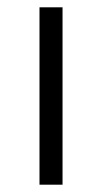

<svg xmlns="http://www.w3.org/2000/svg" viewBox="-20 -505 279 525"><path d="M151 -485V0H88V-485Z"/></svg>

Font: Exo 2 Light
Style: Regular
Weight: 300
Designer: Natanael Gama
Foundry: Natanael Gama
Version: Version 2.010